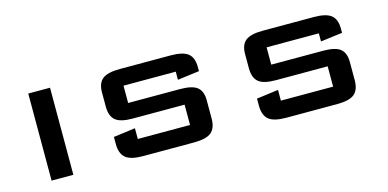

<svg xmlns="http://www.w3.org/2000/svg" viewBox="-51 -687 1890 936"><g transform="rotate(-15 894.0 -219.5)"><path d="M227.1 0H117.2V-439.5H227.1Z M465.8 -352.1Q465.8 -398.4 491.5 -418.9Q517.1 -439.5 579.1 -439.5H835.9Q897.9 -439.5 923.6 -418.7Q949.2 -397.9 949.2 -350.6V-329.6L839.4 -315.4V-356.4H575.7V-269H837.9Q898.9 -269 924.1 -248.8Q949.2 -228.5 949.2 -182.1V-90.8Q949.2 -42.5 923.8 -21.2Q898.4 0 835.9 0H579.1Q516.6 0 491.2 -21.5Q465.8 -43 465.8 -92.3V-127L575.7 -141.6V-87.4H839.4V-189.9H577.1Q515.6 -189.9 490.7 -211.2Q465.8 -232.4 465.8 -281.2Z M1188 -352.1Q1188 -398.4 1213.6 -418.9Q1239.3 -439.5 1301.3 -439.5H1558.1Q1620.1 -439.5 1645.8 -418.7Q1671.4 -397.9 1671.4 -350.6V-329.6L1561.5 -315.4V-356.4H1297.9V-269H1560.1Q1621.1 -269 1646.2 -248.8Q1671.4 -228.5 1671.4 -182.1V-90.8Q1671.4 -42.5 1646 -21.2Q1620.6 0 1558.1 0H1301.3Q1238.8 0 1213.4 -21.5Q1188 -43 1188 -92.3V-127L1297.9 -141.6V-87.4H1561.5V-189.9H1299.3Q1237.8 -189.9 1212.9 -211.2Q1188 -232.4 1188 -281.2Z"/></g></svg>

Font: Squarish Sans CT
Style: RegularSC
Weight: 400
Version: Version 0.9